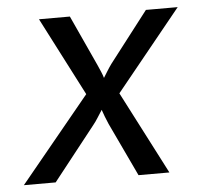

<svg xmlns="http://www.w3.org/2000/svg" viewBox="-44 -597 689 644"><g transform="rotate(-5 300.0 -275.0)"><path d="M11 0 246 -286 110 -550H214L292 -380Q297 -369 302.5 -356Q308 -343 310 -335Q315 -343 323 -356Q331 -369 339 -380L470 -550H577L357 -279L501 0H397L312 -180Q307 -191 301.5 -205.5Q296 -220 293 -229Q287 -220 278 -205.5Q269 -191 260 -180L118 0Z"/></g></svg>

Font: JetBrains Mono NL
Style: Italic
Weight: 400
Italic angle: -9°
Monospace: yes
Designer: Philipp Nurullin, Konstantin Bulenkov
Foundry: JetBrains
Version: Version 2.305; ttfautohint (v1.8.4.7-5d5b)